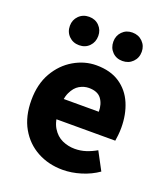

<svg xmlns="http://www.w3.org/2000/svg" viewBox="-134 -804 786 909"><g transform="rotate(20 259.0 -350.0)"><path d="M287 12Q216 12 159 -19Q102 -50 69 -108Q36 -166 36 -248Q36 -329 69.5 -387Q103 -445 157 -476.5Q211 -508 270 -508Q341 -508 388 -476.5Q435 -445 458 -391Q481 -337 481 -270Q481 -251 479 -232.5Q477 -214 475 -203H150L148 -305H355Q355 -344 336 -369.5Q317 -395 273 -395Q249 -395 226 -382Q203 -369 188 -337Q173 -305 174 -248Q175 -192 194.5 -160Q214 -128 244 -114.5Q274 -101 307 -101Q336 -101 362.5 -109.5Q389 -118 415 -133L463 -43Q426 -17 379 -2.5Q332 12 287 12ZM159 -569Q128 -569 107.5 -589.5Q87 -610 87 -641Q87 -671 107.5 -691.5Q128 -712 159 -712Q190 -712 210 -691.5Q230 -671 230 -641Q230 -610 210 -589.5Q190 -569 159 -569ZM377 -569Q346 -569 326 -589.5Q306 -610 306 -641Q306 -671 326 -691.5Q346 -712 377 -712Q408 -712 428.5 -691.5Q449 -671 449 -641Q449 -610 428.5 -589.5Q408 -569 377 -569Z"/></g></svg>

Font: Source Sans 3
Style: Bold
Weight: 700
Designer: Paul D. Hunt
Foundry: Adobe
Version: Version 3.052;hotconv 1.1.0;makeotfexe 2.6.0